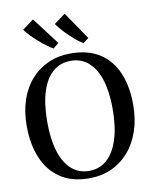

<svg xmlns="http://www.w3.org/2000/svg" viewBox="-105 -1072 925 1160"><g transform="rotate(-10 357.5 -491.5)"><path d="M351 11Q243.5 12 171.8 -36Q100 -84 64.8 -169.2Q29.5 -254.5 29.5 -365.5Q29.5 -454.5 54 -525.8Q78.5 -597 123.8 -647.5Q169 -698 230.5 -724.8Q292 -751.5 366.5 -751.5Q473 -751.5 544 -705.8Q615 -660 650.2 -576.5Q685.5 -493 685.5 -381Q685.5 -292.5 661 -220.5Q636.5 -148.5 592 -97Q547.5 -45.5 486.2 -17.5Q425 10.5 351 11ZM356 -33Q417.5 -33 463 -72.2Q508.5 -111.5 533.8 -188.8Q559 -266 559 -381Q559 -481.5 536 -554.8Q513 -628 468.2 -667.8Q423.5 -707.5 358.5 -707.5Q297 -707.5 251.5 -670Q206 -632.5 181 -556.5Q156 -480.5 156 -365.5Q156 -263 178.8 -188.5Q201.5 -114 246.2 -73.5Q291 -33 356 -33ZM270 -799Q252 -809.5 229.8 -826Q207.5 -842.5 184.8 -862.5Q162 -882.5 142.2 -903Q122.5 -923.5 109.5 -942L178.5 -993.5L305 -826.5L271 -799ZM454 -799Q430 -813.5 401.8 -838Q373.5 -862.5 347.2 -890.5Q321 -918.5 303.5 -943L373 -994L488.5 -825L455 -799Z"/></g></svg>

Font: Merriweather 60pt Medium
Style: Regular
Weight: 500
Version: Version 2.100